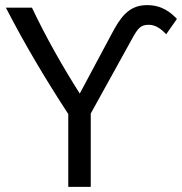

<svg xmlns="http://www.w3.org/2000/svg" viewBox="-20 -727 712 751"><path d="M3 -697H105C160 -581 224 -468 292 -361L416 -593C449 -655 481 -707 555 -707C615 -707 649 -677 672 -653L630 -593C613 -611 591 -630 562 -630C531 -630 520 -618 497 -576L335 -283V4H247V-281C155 -422 74 -559 3 -697Z"/></svg>

Font: Repo Regular
Style: Regular
Weight: 400
Designer: Stefan Peev
Foundry: Context Ltd
Version: Version 1.502